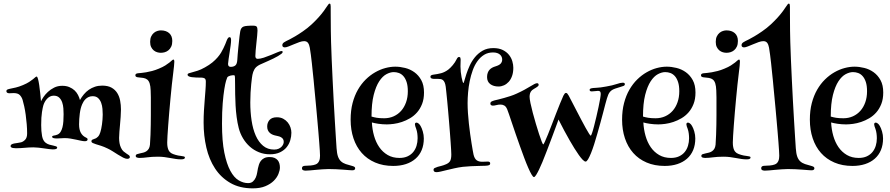

<svg xmlns="http://www.w3.org/2000/svg" viewBox="-20 -950 4884 1054"><path d="M38.1 -147.9Q38.1 -154.3 43.7 -157.5Q49.3 -160.6 57.9 -162.4Q66.4 -164.1 76.7 -165.3Q86.9 -166.5 96.2 -168.9Q108.4 -172.4 118.7 -183.6Q128.9 -194.8 128.9 -217.8Q128.9 -241.7 126.7 -268.3Q124.5 -294.9 121.1 -319.8Q117.7 -344.7 113 -366.2Q108.4 -387.7 104 -401.9Q98.6 -418.5 88.1 -428.7Q77.6 -439 55.2 -439Q48.3 -439 42.2 -438.5Q36.1 -438 32.2 -438Q22.9 -438 19 -441.2Q15.1 -444.3 15.1 -449.2Q15.1 -456.1 21.2 -458.7Q27.3 -461.4 38.8 -463.6Q50.3 -465.8 67.1 -469.7Q84 -473.6 106 -482.9Q127 -491.7 140.1 -500.2Q153.3 -508.8 161.4 -515.4Q169.4 -522 173.8 -525.9Q178.2 -529.8 181.2 -529.8Q185.1 -529.8 188.7 -516.4Q192.4 -502.9 195.3 -482.9Q198.2 -462.9 200.7 -439Q203.1 -415 205.1 -394Q209 -402.8 218.5 -417.2Q228 -431.6 242.7 -445.3Q257.3 -459 277.1 -469Q296.9 -479 321.8 -479Q343.8 -479 360.6 -471.9Q377.4 -464.8 389.2 -453.9Q400.9 -442.9 408.2 -428.7Q415.5 -414.6 418.9 -400.9Q428.2 -417.5 440.4 -432.1Q452.6 -446.8 467.8 -457.3Q482.9 -467.8 501.2 -473.9Q519.5 -480 541 -480Q572.3 -480 592.3 -468.8Q612.3 -457.5 623.8 -439Q635.3 -420.4 639.6 -397Q644 -373.5 644 -349.1Q644 -329.1 642.3 -307.9Q640.6 -286.6 638.9 -266.1Q637.2 -245.6 635.5 -226.8Q633.8 -208 633.8 -192.9Q633.8 -177.7 636.2 -164.1Q638.7 -150.4 644 -139.2Q649.9 -126 658.4 -118.7Q667 -111.3 674.6 -106.7Q682.1 -102.1 687.5 -98.1Q692.9 -94.2 692.9 -87.9Q692.9 -83.5 689 -80.8Q685.1 -78.1 678.2 -78.1Q669.4 -78.1 656.2 -84.7Q643.1 -91.3 628.4 -100.6Q613.8 -109.9 598.6 -119.4Q583.5 -128.9 570.8 -134.8Q550.8 -144.5 534.4 -149.7Q518.1 -154.8 506.3 -158.4Q494.6 -162.1 488.3 -165.3Q481.9 -168.5 481.9 -174.8Q481.9 -180.2 486.3 -182.9Q490.7 -185.5 499 -188Q509.8 -190.9 518.1 -200Q526.4 -209 530.8 -224.1Q533.2 -231.4 535.6 -242.7Q538.1 -253.9 539.8 -266.8Q541.5 -279.8 542.7 -293.7Q543.9 -307.6 543.9 -320.8Q543.9 -335 542.5 -352.5Q541 -370.1 535.4 -385.5Q529.8 -400.9 518.8 -411.4Q507.8 -421.9 488.8 -421.9Q476.1 -421.9 466.6 -417.5Q457 -413.1 450.2 -406.5Q443.4 -399.9 438.7 -392.3Q434.1 -384.8 431.2 -377.9Q421.9 -356.9 418 -326.7Q414.1 -296.4 414.1 -267.1Q414.1 -238.3 423.8 -220.9Q433.6 -203.6 450.2 -195.8Q454.1 -194.3 457.5 -191.7Q460.9 -189 460.9 -185.1Q460.9 -174.8 445.8 -174.8Q437 -174.8 424.8 -177.5Q412.6 -180.2 397.9 -183.3Q383.3 -186.5 367.2 -189.2Q351.1 -191.9 335 -191.9Q322.8 -191.9 314.2 -190.9Q305.7 -189.9 292 -189.9Q279.8 -189.9 272.9 -192.1Q266.1 -194.3 266.1 -199.2Q266.1 -202.1 268.6 -203.6Q271 -205.1 275.1 -205.8Q279.3 -206.5 284.4 -207.5Q289.6 -208.5 294.9 -210.9Q305.7 -215.3 312.5 -226.1Q319.3 -236.8 323 -251.7Q326.7 -266.6 327.9 -284.9Q329.1 -303.2 329.1 -323.2Q329.1 -337.4 327.9 -355Q326.7 -372.6 321.3 -388.2Q315.9 -403.8 304.9 -414.3Q293.9 -424.8 274.9 -424.8Q263.7 -424.8 254.6 -420.2Q245.6 -415.5 238.3 -407.7Q231 -399.9 225.8 -390.4Q220.7 -380.9 217.8 -371.1Q214.8 -361.3 210.4 -334.5Q206.1 -307.6 206.1 -263.2Q206.1 -229 210.9 -203.1Q215.8 -177.2 231 -166Q240.7 -158.7 251.7 -155.8Q262.7 -152.8 272.2 -150.9Q281.7 -148.9 287.8 -146.7Q293.9 -144.5 293.9 -139.2Q293.9 -135.3 288.8 -132.6Q283.7 -129.9 270 -129.9Q262.2 -129.9 249.3 -131.6Q236.3 -133.3 221.4 -135.5Q206.5 -137.7 191.2 -139.4Q175.8 -141.1 163.1 -141.1Q149.9 -141.1 138.7 -140.4Q127.4 -139.6 116.2 -138.7Q105 -137.7 93.3 -137Q81.5 -136.2 67.9 -136.2Q57.6 -136.2 51.5 -137.5Q45.4 -138.7 42.5 -140.6Q39.6 -142.6 38.8 -144.5Q38.1 -146.5 38.1 -147.9Z M862.8 -783.2Q891.6 -783.2 908.7 -768.1Q925.8 -752.9 925.8 -725.1Q925.8 -706.5 919.9 -694.1Q914.1 -681.6 904.8 -674.1Q895.5 -666.5 884.5 -663.3Q873.5 -660.2 862.8 -660.2Q853.5 -660.2 843.3 -663.1Q833 -666 824.2 -673.1Q815.4 -680.2 809.8 -691.7Q804.2 -703.1 804.2 -720.2Q804.2 -738.3 810.1 -750.2Q815.9 -762.2 824.7 -769.5Q833.5 -776.9 843.8 -780Q854 -783.2 862.8 -783.2ZM932.1 -623Q937 -623 937 -611.8Q937 -604.5 935.3 -587.6Q933.6 -570.8 931.2 -551.8Q927.2 -521.5 923.3 -484.6Q919.4 -447.8 915.8 -408.9Q912.1 -370.1 908.9 -332Q905.8 -293.9 903.3 -261.5Q900.9 -229 899.4 -204.3Q897.9 -179.7 897.9 -168Q897.9 -152.8 899.9 -143.1Q901.9 -133.3 904.8 -127Q907.7 -120.6 911.4 -116.7Q915 -112.8 918.9 -109.9Q923.3 -106.9 929.7 -104.5Q936 -102.1 943.4 -99.9Q950.7 -97.7 958.3 -96.2Q965.8 -94.7 972.2 -94.2Q982.4 -92.3 988.8 -91.3Q995.1 -90.3 995.1 -85Q995.1 -75.2 974.1 -75.2Q959.5 -75.2 944.8 -77.4Q930.2 -79.6 914.8 -82.5Q899.4 -85.4 882.8 -87.6Q866.2 -89.8 847.2 -89.8Q829.6 -89.8 815.4 -88.9Q801.3 -87.9 789.6 -86.4Q777.8 -85 767.6 -84Q757.3 -83 747.1 -83Q738.8 -83 731.9 -85.2Q725.1 -87.4 725.1 -94.2Q725.1 -101.1 732.7 -103.8Q740.2 -106.4 748 -107.9Q757.8 -109.9 767.1 -112.3Q776.4 -114.7 783.9 -119.9Q791.5 -125 796.6 -133.5Q801.8 -142.1 803.2 -155.8Q805.2 -182.6 806.2 -210.4Q807.1 -238.3 807.6 -265.4Q808.1 -292.5 808.1 -318.1Q808.1 -343.8 808.1 -366.2Q808.1 -393.1 808.1 -415.3Q808.1 -437.5 807.1 -453.1Q806.2 -478 801.5 -492.2Q796.9 -506.3 788.3 -513.2Q779.8 -520 766.6 -522.2Q753.4 -524.4 734.9 -525.9Q729.5 -526.9 726.3 -529.3Q723.1 -531.7 723.1 -537.1Q723.1 -546.4 737.8 -547.9Q745.1 -548.3 756.3 -549.6Q767.6 -550.8 782.5 -553.2Q797.4 -555.7 814.9 -560.3Q832.5 -564.9 852.1 -573.2Q873.5 -582 887.5 -590.8Q901.4 -599.6 910.2 -606.7Q918.9 -613.8 923.8 -618.4Q928.7 -623 932.1 -623Z M1240.7 -746.1Q1245.1 -746.1 1246.8 -741.2Q1248.5 -736.3 1248.5 -729Q1248.5 -718.3 1246.1 -700.4Q1243.7 -682.6 1240.7 -663.6Q1237.8 -644.5 1235.1 -627Q1232.4 -609.4 1231.9 -599.1Q1231.9 -583 1246.6 -583Q1262.2 -583 1271.7 -590.6Q1281.2 -598.1 1282.7 -621.1Q1283.2 -634.3 1284.9 -652.3Q1286.6 -670.4 1288.3 -689Q1290 -707.5 1292 -724.1Q1293.9 -740.7 1294.9 -751Q1296.9 -767.6 1298.8 -778.1Q1300.8 -788.6 1305.2 -794.9Q1309.6 -801.3 1317.1 -804.2Q1324.7 -807.1 1337.9 -808.1Q1348.1 -809.1 1356 -809.1Q1363.8 -809.1 1369.6 -809.1Q1384.8 -809.1 1389.2 -803.5Q1393.6 -797.9 1393.6 -782.2Q1393.6 -772 1391.6 -752.9Q1389.6 -733.9 1387.5 -713.1Q1385.3 -692.4 1383.5 -672.9Q1381.8 -653.3 1381.8 -642.1Q1381.8 -635.7 1384.8 -631.3Q1387.7 -627 1394.5 -627Q1408.2 -627 1428.2 -633.5Q1448.2 -640.1 1467.8 -648.2Q1487.3 -656.2 1503.4 -663.1Q1519.5 -669.9 1525.9 -669.9Q1531.7 -669.9 1531.7 -664.1Q1531.7 -660.2 1524.7 -654.5Q1517.6 -648.9 1506.3 -642.3Q1495.1 -635.7 1481.2 -628.9Q1467.3 -622.1 1453.4 -616Q1439.5 -609.9 1427 -604.2Q1414.6 -598.6 1406.7 -595.2Q1385.3 -584.5 1377 -570.1Q1368.7 -555.7 1365.7 -539.1Q1364.7 -535.6 1363 -522.2Q1361.3 -508.8 1359.1 -488.5Q1356.9 -468.3 1355.5 -442.4Q1354 -416.5 1354 -388.2Q1354 -335.4 1361.1 -288.3Q1368.2 -241.2 1383.8 -205.8Q1399.4 -170.4 1424.3 -149.7Q1449.2 -128.9 1484.9 -128.9Q1499 -128.9 1509 -133.3Q1519 -137.7 1525.4 -144.3Q1531.7 -150.9 1534.7 -158Q1537.6 -165 1537.6 -170.9Q1537.6 -181.6 1533 -187.7Q1528.3 -193.8 1521.2 -197.5Q1514.2 -201.2 1505.4 -202.9Q1496.6 -204.6 1487.8 -207Q1480 -209 1472.7 -212.6Q1465.3 -216.3 1459.5 -222.2Q1453.6 -228 1450.2 -236.1Q1446.8 -244.1 1446.8 -255.9Q1446.8 -276.4 1459.5 -291.3Q1472.2 -306.2 1500 -306.2Q1520 -306.2 1534.9 -298.1Q1549.8 -290 1559.8 -277.6Q1569.8 -265.1 1574.7 -250.2Q1579.6 -235.4 1579.6 -221.2Q1579.6 -201.2 1573.5 -180.2Q1567.4 -159.2 1553.7 -142.1Q1540 -125 1517.3 -114Q1494.6 -103 1461.9 -103Q1429.2 -103 1401.4 -114.3Q1373.5 -125.5 1351.6 -145Q1329.6 -164.6 1314 -190.7Q1298.3 -216.8 1290.5 -247.1Q1283.2 -275.4 1279.1 -307.4Q1274.9 -339.4 1273.2 -371.1Q1271.5 -402.8 1271 -432.4Q1270.5 -461.9 1270.5 -484.6Q1270.5 -507.3 1270 -521.2Q1269.5 -535.2 1267.6 -536.1Q1266.6 -537.1 1262.7 -537.1Q1259.8 -537.1 1254.6 -536.6Q1249.5 -536.1 1244.1 -534.7Q1238.8 -533.2 1234.1 -530.8Q1229.5 -528.3 1227.5 -524.9Q1225.6 -521.5 1220.9 -506.1Q1216.3 -490.7 1211.4 -460.4Q1206.5 -430.2 1202.6 -383.5Q1198.7 -336.9 1198.7 -271Q1198.7 -175.3 1211.4 -112.5Q1224.1 -49.8 1244.4 -12.5Q1264.6 24.9 1290.3 40Q1315.9 55.2 1341.8 55.2Q1358.9 55.2 1368.9 45.9Q1378.9 36.6 1384.3 23.9Q1389.6 11.2 1391.8 -2.7Q1394 -16.6 1396 -25.9Q1397.9 -35.2 1401.4 -46.1Q1404.8 -57.1 1411.6 -66.4Q1418.5 -75.7 1430.2 -81.8Q1441.9 -87.9 1460 -87.9Q1476.1 -87.9 1486.8 -83.3Q1497.6 -78.6 1504.2 -70.8Q1510.7 -63 1513.7 -52.5Q1516.6 -42 1516.6 -30.8Q1516.6 -15.1 1508.5 4.9Q1500.5 24.9 1482.9 42.5Q1465.3 60.1 1437 72Q1408.7 84 1367.7 84Q1295.9 84 1244.6 54.4Q1193.4 24.9 1160.6 -24.9Q1127.9 -74.7 1112.8 -139.9Q1097.7 -205.1 1097.7 -276.9Q1097.7 -312 1099.6 -343Q1101.6 -374 1103.8 -401.9Q1106 -429.7 1107.9 -454.6Q1109.9 -479.5 1109.9 -502Q1109.9 -516.1 1102.8 -520Q1095.7 -523.9 1085.9 -523.9Q1070.8 -523.9 1057.1 -524.4Q1043.5 -524.9 1033 -526.4Q1022.5 -527.8 1016.1 -531Q1009.8 -534.2 1009.8 -540Q1009.8 -545.4 1016.1 -547.6Q1022.5 -549.8 1034.7 -553Q1046.9 -556.2 1064.7 -561.8Q1082.5 -567.4 1105 -580.1Q1128.9 -593.3 1145.8 -607.2Q1162.6 -621.1 1174.3 -634.8Q1186 -648.4 1193.6 -661.1Q1201.2 -673.8 1206.5 -685.1Q1212.9 -697.3 1217 -708.3Q1221.2 -719.2 1224.6 -727.8Q1228 -736.3 1231.7 -741.2Q1235.4 -746.1 1240.7 -746.1Z M1795.4 -913.1Q1795.4 -907.7 1795.4 -887.7Q1795.4 -867.7 1795.7 -839.8Q1795.9 -812 1796.1 -780.3Q1796.4 -748.5 1797.4 -719.2Q1798.3 -678.2 1800.8 -624.5Q1803.2 -570.8 1805.9 -512.9Q1808.6 -455.1 1811.8 -396.5Q1814.9 -337.9 1818.1 -286.9Q1821.3 -235.8 1823.7 -196.3Q1826.2 -156.7 1827.6 -136.2Q1829.6 -107.4 1835.4 -90.8Q1841.3 -74.2 1851.8 -64.5Q1862.3 -54.7 1878.2 -49.3Q1894 -43.9 1916.5 -38.1Q1924.8 -35.6 1927.2 -32.7Q1929.7 -29.8 1929.7 -25.9Q1929.7 -21.5 1926.3 -18.3Q1922.9 -15.1 1913.6 -15.1Q1909.2 -15.1 1895.8 -16.1Q1882.3 -17.1 1864.3 -18.6Q1846.2 -20 1825 -21Q1803.7 -22 1783.7 -22Q1767.6 -22 1749.5 -20.5Q1731.4 -19 1714.4 -17.6Q1697.3 -16.1 1682.4 -14.6Q1667.5 -13.2 1657.7 -13.2Q1650.9 -13.2 1644.3 -15.6Q1637.7 -18.1 1637.7 -26.9Q1637.7 -40 1656.7 -40Q1669.4 -40 1685.3 -41.5Q1701.2 -43 1711.4 -46.9Q1719.7 -49.8 1724.6 -55.2Q1729.5 -60.5 1732.2 -67.1Q1734.9 -73.7 1735.8 -80.8Q1736.8 -87.9 1736.8 -95.2Q1736.8 -104 1735.6 -123.3Q1734.4 -142.6 1732.4 -168.5Q1730.5 -194.3 1727.8 -225.6Q1725.1 -256.8 1722.2 -289.8Q1719.2 -322.8 1716.3 -355.5Q1713.4 -388.2 1710.4 -417.5Q1707.5 -446.8 1705.3 -470.7Q1703.1 -494.6 1701.7 -509.8Q1699.2 -532.2 1696.8 -556.4Q1694.3 -580.6 1691.9 -604Q1689.5 -627.4 1686.5 -648.9Q1683.6 -670.4 1680.7 -688Q1677.7 -705.1 1670.7 -714.6Q1663.6 -724.1 1649.4 -724.1Q1638.2 -724.1 1623.3 -718.8Q1608.4 -713.4 1593.3 -707Q1578.1 -700.7 1564.7 -695.3Q1551.3 -689.9 1543.5 -689.9Q1538.1 -689.9 1533.9 -692.6Q1529.8 -695.3 1529.8 -702.1Q1529.8 -711.4 1539.6 -717.8Q1543.9 -721.2 1551.3 -724.6Q1558.6 -728 1570.6 -734.1Q1582.5 -740.2 1600.1 -750.5Q1617.7 -760.7 1642.6 -777.8Q1668.9 -795.9 1690.4 -815.9Q1711.9 -835.9 1728.8 -854.7Q1745.6 -873.5 1757.1 -889.2Q1768.6 -904.8 1774.4 -914.1Q1779.8 -921.4 1782.7 -925.8Q1785.6 -930.2 1789.6 -930.2Q1793.5 -930.2 1794.4 -924.6Q1795.4 -918.9 1795.4 -913.1Z M2288.6 -258.8Q2295.4 -247.6 2301 -228.5Q2306.6 -209.5 2306.6 -189.9Q2306.6 -154.3 2294.9 -126.2Q2283.2 -98.1 2261.2 -78.9Q2239.3 -59.6 2208.3 -49.3Q2177.2 -39.1 2138.7 -39.1Q2083 -39.1 2039.3 -57.9Q1995.6 -76.7 1965.8 -110.4Q1936 -144 1920.4 -190.7Q1904.8 -237.3 1904.8 -293Q1904.8 -343.3 1915.5 -384.3Q1926.3 -425.3 1944.8 -457.5Q1963.4 -489.7 1987.8 -513.7Q2012.2 -537.6 2039.6 -553.2Q2066.9 -568.8 2095.2 -576.4Q2123.5 -584 2149.9 -584Q2175.8 -584 2203.6 -577.1Q2231.4 -570.3 2254.6 -553.7Q2277.8 -537.1 2292.7 -510Q2307.6 -482.9 2307.6 -441.9Q2307.6 -406.2 2297.1 -379.4Q2286.6 -352.5 2269.5 -333Q2252.4 -313.5 2230.7 -300.8Q2209 -288.1 2186.3 -280.5Q2163.6 -272.9 2141.8 -270Q2120.1 -267.1 2103.5 -267.1Q2079.6 -267.1 2056.9 -270.5Q2034.2 -273.9 2021.5 -277.8Q2023.4 -239.7 2033.4 -204.3Q2043.5 -168.9 2062 -142.1Q2080.6 -115.2 2108.2 -99.1Q2135.7 -83 2172.9 -83Q2198.7 -83 2217.5 -91.8Q2236.3 -100.6 2248.5 -115.5Q2260.7 -130.4 2266.6 -149.9Q2272.5 -169.4 2272.5 -190.9Q2272.5 -203.6 2270.8 -217.3Q2269 -231 2264.6 -243.2Q2261.7 -250.5 2259.8 -256.8Q2257.8 -263.2 2257.8 -267.1Q2257.8 -276.9 2266.6 -276.9Q2271 -276.9 2277.1 -272.5Q2283.2 -268.1 2288.6 -258.8ZM2019.5 -310.1Q2032.2 -306.2 2048.3 -303.5Q2064.5 -300.8 2088.9 -300.8Q2117.2 -300.8 2141.1 -311.5Q2165 -322.3 2182.1 -341.6Q2199.2 -360.8 2209 -388.2Q2218.8 -415.5 2218.8 -449.2Q2218.8 -479 2212.2 -499.3Q2205.6 -519.5 2194.8 -531.7Q2184.1 -543.9 2170.2 -549.1Q2156.2 -554.2 2141.6 -554.2Q2123 -554.2 2101.6 -543Q2080.1 -531.7 2061.8 -503.9Q2043.5 -476.1 2031.5 -429Q2019.5 -381.8 2019.5 -310.1Z M2508.8 -623Q2508.8 -617.2 2508.3 -606.7Q2507.8 -596.2 2507.8 -585Q2507.8 -570.8 2509.5 -554.9Q2511.2 -539.1 2513.9 -525.6Q2516.6 -512.2 2519.3 -503.2Q2522 -494.1 2523.9 -494.1Q2525.9 -494.1 2529.5 -508.3Q2533.2 -522.5 2540.3 -543.9Q2547.4 -565.4 2558.6 -590.1Q2569.8 -614.7 2587.4 -636.2Q2605 -657.7 2629.6 -671.9Q2654.3 -686 2688 -686Q2719.2 -686 2740.5 -675.3Q2761.7 -664.6 2774.4 -648.4Q2787.1 -632.3 2792.5 -613.5Q2797.9 -594.7 2797.9 -578.1Q2797.9 -552.2 2791 -533Q2784.2 -513.7 2772.7 -501Q2761.2 -488.3 2746.6 -481.7Q2731.9 -475.1 2716.8 -475.1Q2689 -475.1 2671.4 -488.3Q2653.8 -501.5 2653.8 -526.9Q2653.8 -540.5 2657.5 -550.3Q2661.1 -560.1 2667.2 -566.9Q2673.3 -573.7 2681.9 -578.4Q2690.4 -583 2700.7 -585.9Q2721.7 -592.3 2729.2 -601.6Q2736.8 -610.8 2736.8 -623Q2736.8 -630.4 2734.1 -637.2Q2731.4 -644 2725.3 -649.7Q2719.2 -655.3 2709.7 -658.7Q2700.2 -662.1 2686.5 -662.1Q2658.7 -662.1 2637.7 -649.2Q2616.7 -636.2 2601.1 -614.5Q2585.4 -592.8 2575.2 -564.5Q2564.9 -536.1 2558.6 -505.1Q2552.2 -474.1 2549.6 -442.6Q2546.9 -411.1 2546.9 -383.8Q2546.9 -358.9 2548.8 -329.8Q2550.8 -300.8 2554 -271.5Q2557.1 -242.2 2561 -214.4Q2564.9 -186.5 2568.6 -163.6Q2572.3 -140.6 2575.2 -124Q2578.1 -107.4 2579.6 -101.1Q2585 -79.1 2596.4 -70.6Q2607.9 -62 2627 -62Q2635.3 -62 2644.3 -62.5Q2653.3 -63 2657.7 -63Q2670.9 -63 2670.9 -53.2Q2670.9 -45.4 2663.6 -43Q2657.7 -40.5 2642.8 -40Q2627.9 -39.6 2608.2 -39.1Q2588.4 -38.6 2565.4 -37.6Q2542.5 -36.6 2521 -34.2Q2497.1 -31.2 2474.6 -26.1Q2452.1 -21 2433.1 -16.4Q2414.1 -11.7 2399.4 -8.3Q2384.8 -4.9 2376 -4.9Q2366.7 -4.9 2363.3 -8.8Q2359.9 -12.7 2359.9 -17.1Q2359.9 -24.4 2366 -27.6Q2372.1 -30.8 2382.8 -34.2Q2391.1 -36.6 2402.6 -39.3Q2414.1 -42 2429.7 -48.8Q2445.3 -55.7 2451.4 -67.1Q2457.5 -78.6 2457.5 -102.1Q2457.5 -109.4 2456.5 -126.7Q2455.6 -144 2453.9 -168Q2452.1 -191.9 2450 -220.5Q2447.8 -249 2445.3 -279.1Q2442.9 -309.1 2440.2 -338.9Q2437.5 -368.7 2435.1 -394.8Q2432.6 -420.9 2430.4 -441.4Q2428.2 -461.9 2426.8 -474.1Q2424.8 -488.8 2420.9 -497.3Q2417 -505.9 2411.6 -510.3Q2406.2 -514.6 2399.2 -515.9Q2392.1 -517.1 2383.8 -517.1H2363.8Q2361.3 -517.1 2357.7 -517.3Q2354 -517.6 2350.6 -518.8Q2347.2 -520 2345 -522.5Q2342.8 -524.9 2342.8 -528.8Q2342.8 -534.2 2347.2 -536.6Q2351.6 -539.1 2357.9 -540Q2382.3 -543 2402.1 -548.3Q2421.9 -553.7 2440.9 -567.9Q2452.6 -577.1 2465.6 -592.5Q2478.5 -607.9 2486.8 -625Q2492.7 -637.2 2499.5 -637.2Q2505.9 -637.2 2507.3 -632.3Q2508.8 -627.4 2508.8 -623Z M2937 -483.9Q2937 -480 2932.9 -476.3Q2928.7 -472.7 2923.1 -469.2Q2917.5 -465.8 2911.4 -462.2Q2905.3 -458.5 2900.9 -455.1Q2892.6 -447.3 2889.9 -438Q2887.2 -428.7 2887.2 -418.9Q2887.2 -407.7 2892.1 -383.8Q2897 -359.9 2904.8 -330.8Q2912.6 -301.8 2921.6 -271Q2930.7 -240.2 2939 -214.8Q2947.3 -189.5 2953.6 -173.3Q2960 -157.2 2961.9 -157.2Q2964.4 -157.2 2971.2 -172.4Q2978 -187.5 2987.8 -211.4Q2997.6 -235.4 3009 -265.4Q3020.5 -295.4 3032 -325.2Q3043.5 -355 3054.2 -381.3Q3064.9 -407.7 3072.8 -424.8Q3076.2 -431.6 3079.6 -435.8Q3083 -439.9 3086.9 -439.9Q3091.3 -439.9 3094.7 -435.8Q3098.1 -431.6 3102.1 -424.8Q3110.4 -409.2 3121.8 -387Q3133.3 -364.7 3146 -340.3Q3158.7 -315.9 3171.4 -291.7Q3184.1 -267.6 3194.8 -248.3Q3205.6 -229 3213.1 -217Q3220.7 -205.1 3223.1 -205.1Q3225.1 -205.1 3230.2 -220Q3235.4 -234.9 3241.2 -257.8Q3247.1 -280.8 3253.7 -308.6Q3260.3 -336.4 3265.6 -361.8Q3271 -387.2 3274.4 -407Q3277.8 -426.8 3277.8 -434.1Q3277.8 -442.9 3274.7 -447Q3271.5 -451.2 3263.2 -451.2Q3256.3 -451.2 3247.1 -449.7Q3237.8 -448.2 3228 -448.2Q3222.2 -448.2 3219.5 -450.7Q3216.8 -453.1 3216.8 -456.1Q3216.8 -460 3219 -461.9Q3221.2 -463.9 3224.1 -464.8Q3232.4 -467.3 3253.7 -468Q3274.9 -468.8 3308.1 -475.1Q3342.8 -481 3364.7 -488.5Q3386.7 -496.1 3398.9 -496.1Q3410.2 -496.1 3410.2 -487.8Q3410.2 -481 3401.9 -478Q3394.5 -475.1 3383.1 -471.9Q3371.6 -468.8 3357.9 -463.9Q3347.7 -460.4 3340.6 -456.1Q3333.5 -451.7 3328.4 -445.6Q3323.2 -439.5 3319.3 -430.7Q3315.4 -421.9 3312 -410.2Q3308.6 -399.4 3303.2 -378.9Q3297.9 -358.4 3291 -332Q3284.2 -305.7 3275.9 -275.6Q3267.6 -245.6 3259 -215.6Q3250.5 -185.5 3241.7 -158Q3232.9 -130.4 3224.4 -109.4Q3215.8 -88.4 3208.3 -75.7Q3200.7 -63 3194.8 -63Q3188.5 -63 3178.7 -73Q3168.9 -83 3157.5 -99.1Q3146 -115.2 3133.1 -136Q3120.1 -156.7 3107.9 -178.2Q3078.6 -229 3045.9 -293.9Q3044.9 -290.5 3039.8 -276.6Q3034.7 -262.7 3027.6 -243.4Q3020.5 -224.1 3012.2 -201.9Q3003.9 -179.7 2996.3 -159.7Q2988.8 -139.6 2982.7 -124Q2976.6 -108.4 2974.1 -102.1Q2966.3 -81.5 2957.3 -59.8Q2948.2 -38.1 2939.5 -19.8Q2930.7 -1.5 2923.3 10.3Q2916 22 2911.1 22Q2906.2 22 2897.9 7.8Q2889.6 -6.3 2879.4 -29.8Q2869.1 -53.2 2857.7 -83.7Q2846.2 -114.3 2834.5 -147.2Q2822.8 -180.2 2811.5 -212.6Q2800.3 -245.1 2791 -272.9Q2781.7 -300.8 2774.7 -321.3Q2767.6 -341.8 2764.2 -350.1Q2757.8 -365.2 2748.5 -370.6Q2739.3 -376 2728 -376Q2715.8 -376 2704.8 -373Q2693.8 -370.1 2685.1 -370.1Q2680.7 -370.1 2676.3 -372.6Q2671.9 -375 2671.9 -380.9Q2671.9 -389.2 2678.2 -392.6Q2684.6 -396 2694.8 -398.9Q2703.6 -400.9 2717.5 -404.3Q2731.4 -407.7 2748 -412.4Q2764.6 -417 2782.5 -422.9Q2800.3 -428.7 2815.9 -436Q2840.8 -447.3 2859.4 -457.5Q2877.9 -467.8 2891.1 -475.8Q2904.3 -483.9 2913.3 -488.5Q2922.4 -493.2 2928.2 -493.2Q2932.1 -493.2 2934.6 -491Q2937 -488.8 2937 -483.9Z M3778.8 -258.8Q3785.6 -247.6 3791.3 -228.5Q3796.9 -209.5 3796.9 -189.9Q3796.9 -154.3 3785.2 -126.2Q3773.4 -98.1 3751.5 -78.9Q3729.5 -59.6 3698.5 -49.3Q3667.5 -39.1 3628.9 -39.1Q3573.2 -39.1 3529.5 -57.9Q3485.8 -76.7 3456.1 -110.4Q3426.3 -144 3410.6 -190.7Q3395 -237.3 3395 -293Q3395 -343.3 3405.8 -384.3Q3416.5 -425.3 3435.1 -457.5Q3453.6 -489.7 3478 -513.7Q3502.4 -537.6 3529.8 -553.2Q3557.1 -568.8 3585.4 -576.4Q3613.8 -584 3640.1 -584Q3666 -584 3693.8 -577.1Q3721.7 -570.3 3744.9 -553.7Q3768.1 -537.1 3783 -510Q3797.9 -482.9 3797.9 -441.9Q3797.9 -406.2 3787.4 -379.4Q3776.9 -352.5 3759.8 -333Q3742.7 -313.5 3720.9 -300.8Q3699.2 -288.1 3676.5 -280.5Q3653.8 -272.9 3632.1 -270Q3610.4 -267.1 3593.8 -267.1Q3569.8 -267.1 3547.1 -270.5Q3524.4 -273.9 3511.7 -277.8Q3513.7 -239.7 3523.7 -204.3Q3533.7 -168.9 3552.2 -142.1Q3570.8 -115.2 3598.4 -99.1Q3626 -83 3663.1 -83Q3689 -83 3707.8 -91.8Q3726.6 -100.6 3738.8 -115.5Q3751 -130.4 3756.8 -149.9Q3762.7 -169.4 3762.7 -190.9Q3762.7 -203.6 3761 -217.3Q3759.3 -231 3754.9 -243.2Q3752 -250.5 3750 -256.8Q3748 -263.2 3748 -267.1Q3748 -276.9 3756.8 -276.9Q3761.2 -276.9 3767.3 -272.5Q3773.4 -268.1 3778.8 -258.8ZM3509.8 -310.1Q3522.5 -306.2 3538.6 -303.5Q3554.7 -300.8 3579.1 -300.8Q3607.4 -300.8 3631.3 -311.5Q3655.3 -322.3 3672.4 -341.6Q3689.5 -360.8 3699.2 -388.2Q3709 -415.5 3709 -449.2Q3709 -479 3702.4 -499.3Q3695.8 -519.5 3685.1 -531.7Q3674.3 -543.9 3660.4 -549.1Q3646.5 -554.2 3631.8 -554.2Q3613.3 -554.2 3591.8 -543Q3570.3 -531.7 3552 -503.9Q3533.7 -476.1 3521.7 -429Q3509.8 -381.8 3509.8 -310.1Z M3967.8 -783.2Q3996.6 -783.2 4013.7 -768.1Q4030.8 -752.9 4030.8 -725.1Q4030.8 -706.5 4024.9 -694.1Q4019 -681.6 4009.8 -674.1Q4000.5 -666.5 3989.5 -663.3Q3978.5 -660.2 3967.8 -660.2Q3958.5 -660.2 3948.2 -663.1Q3938 -666 3929.2 -673.1Q3920.4 -680.2 3914.8 -691.7Q3909.2 -703.1 3909.2 -720.2Q3909.2 -738.3 3915 -750.2Q3920.9 -762.2 3929.7 -769.5Q3938.5 -776.9 3948.7 -780Q3959 -783.2 3967.8 -783.2ZM4037.1 -623Q4042 -623 4042 -611.8Q4042 -604.5 4040.3 -587.6Q4038.6 -570.8 4036.1 -551.8Q4032.2 -521.5 4028.3 -484.6Q4024.4 -447.8 4020.8 -408.9Q4017.1 -370.1 4013.9 -332Q4010.7 -293.9 4008.3 -261.5Q4005.9 -229 4004.4 -204.3Q4002.9 -179.7 4002.9 -168Q4002.9 -152.8 4004.9 -143.1Q4006.8 -133.3 4009.8 -127Q4012.7 -120.6 4016.4 -116.7Q4020 -112.8 4023.9 -109.9Q4028.3 -106.9 4034.7 -104.5Q4041 -102.1 4048.3 -99.9Q4055.7 -97.7 4063.2 -96.2Q4070.8 -94.7 4077.1 -94.2Q4087.4 -92.3 4093.8 -91.3Q4100.1 -90.3 4100.1 -85Q4100.1 -75.2 4079.1 -75.2Q4064.5 -75.2 4049.8 -77.4Q4035.2 -79.6 4019.8 -82.5Q4004.4 -85.4 3987.8 -87.6Q3971.2 -89.8 3952.1 -89.8Q3934.6 -89.8 3920.4 -88.9Q3906.2 -87.9 3894.5 -86.4Q3882.8 -85 3872.6 -84Q3862.3 -83 3852.1 -83Q3843.8 -83 3836.9 -85.2Q3830.1 -87.4 3830.1 -94.2Q3830.1 -101.1 3837.6 -103.8Q3845.2 -106.4 3853 -107.9Q3862.8 -109.9 3872.1 -112.3Q3881.3 -114.7 3888.9 -119.9Q3896.5 -125 3901.6 -133.5Q3906.7 -142.1 3908.2 -155.8Q3910.2 -182.6 3911.1 -210.4Q3912.1 -238.3 3912.6 -265.4Q3913.1 -292.5 3913.1 -318.1Q3913.1 -343.8 3913.1 -366.2Q3913.1 -393.1 3913.1 -415.3Q3913.1 -437.5 3912.1 -453.1Q3911.1 -478 3906.5 -492.2Q3901.9 -506.3 3893.3 -513.2Q3884.8 -520 3871.6 -522.2Q3858.4 -524.4 3839.8 -525.9Q3834.5 -526.9 3831.3 -529.3Q3828.1 -531.7 3828.1 -537.1Q3828.1 -546.4 3842.8 -547.9Q3850.1 -548.3 3861.3 -549.6Q3872.6 -550.8 3887.5 -553.2Q3902.3 -555.7 3919.9 -560.3Q3937.5 -564.9 3957 -573.2Q3978.5 -582 3992.4 -590.8Q4006.3 -599.6 4015.1 -606.7Q4023.9 -613.8 4028.8 -618.4Q4033.7 -623 4037.1 -623Z M4316.4 -913.1Q4316.4 -907.7 4316.4 -887.7Q4316.4 -867.7 4316.7 -839.8Q4316.9 -812 4317.1 -780.3Q4317.4 -748.5 4318.4 -719.2Q4319.3 -678.2 4321.8 -624.5Q4324.2 -570.8 4326.9 -512.9Q4329.6 -455.1 4332.8 -396.5Q4335.9 -337.9 4339.1 -286.9Q4342.3 -235.8 4344.7 -196.3Q4347.2 -156.7 4348.6 -136.2Q4350.6 -107.4 4356.4 -90.8Q4362.3 -74.2 4372.8 -64.5Q4383.3 -54.7 4399.2 -49.3Q4415 -43.9 4437.5 -38.1Q4445.8 -35.6 4448.2 -32.7Q4450.7 -29.8 4450.7 -25.9Q4450.7 -21.5 4447.3 -18.3Q4443.8 -15.1 4434.6 -15.1Q4430.2 -15.1 4416.7 -16.1Q4403.3 -17.1 4385.3 -18.6Q4367.2 -20 4345.9 -21Q4324.7 -22 4304.7 -22Q4288.6 -22 4270.5 -20.5Q4252.4 -19 4235.4 -17.6Q4218.3 -16.1 4203.4 -14.6Q4188.5 -13.2 4178.7 -13.2Q4171.9 -13.2 4165.3 -15.6Q4158.7 -18.1 4158.7 -26.9Q4158.7 -40 4177.7 -40Q4190.4 -40 4206.3 -41.5Q4222.2 -43 4232.4 -46.9Q4240.7 -49.8 4245.6 -55.2Q4250.5 -60.5 4253.2 -67.1Q4255.9 -73.7 4256.8 -80.8Q4257.8 -87.9 4257.8 -95.2Q4257.8 -104 4256.6 -123.3Q4255.4 -142.6 4253.4 -168.5Q4251.5 -194.3 4248.8 -225.6Q4246.1 -256.8 4243.2 -289.8Q4240.2 -322.8 4237.3 -355.5Q4234.4 -388.2 4231.4 -417.5Q4228.5 -446.8 4226.3 -470.7Q4224.1 -494.6 4222.7 -509.8Q4220.2 -532.2 4217.8 -556.4Q4215.3 -580.6 4212.9 -604Q4210.4 -627.4 4207.5 -648.9Q4204.6 -670.4 4201.7 -688Q4198.7 -705.1 4191.7 -714.6Q4184.6 -724.1 4170.4 -724.1Q4159.2 -724.1 4144.3 -718.8Q4129.4 -713.4 4114.3 -707Q4099.1 -700.7 4085.7 -695.3Q4072.3 -689.9 4064.5 -689.9Q4059.1 -689.9 4054.9 -692.6Q4050.8 -695.3 4050.8 -702.1Q4050.8 -711.4 4060.5 -717.8Q4064.9 -721.2 4072.3 -724.6Q4079.6 -728 4091.6 -734.1Q4103.5 -740.2 4121.1 -750.5Q4138.7 -760.7 4163.6 -777.8Q4189.9 -795.9 4211.4 -815.9Q4232.9 -835.9 4249.8 -854.7Q4266.6 -873.5 4278.1 -889.2Q4289.6 -904.8 4295.4 -914.1Q4300.8 -921.4 4303.7 -925.8Q4306.6 -930.2 4310.5 -930.2Q4314.5 -930.2 4315.4 -924.6Q4316.4 -918.9 4316.4 -913.1Z M4809.6 -258.8Q4816.4 -247.6 4822 -228.5Q4827.6 -209.5 4827.6 -189.9Q4827.6 -154.3 4815.9 -126.2Q4804.2 -98.1 4782.2 -78.9Q4760.3 -59.6 4729.2 -49.3Q4698.2 -39.1 4659.7 -39.1Q4604 -39.1 4560.3 -57.9Q4516.6 -76.7 4486.8 -110.4Q4457 -144 4441.4 -190.7Q4425.8 -237.3 4425.8 -293Q4425.8 -343.3 4436.5 -384.3Q4447.3 -425.3 4465.8 -457.5Q4484.4 -489.7 4508.8 -513.7Q4533.2 -537.6 4560.5 -553.2Q4587.9 -568.8 4616.2 -576.4Q4644.5 -584 4670.9 -584Q4696.8 -584 4724.6 -577.1Q4752.4 -570.3 4775.6 -553.7Q4798.8 -537.1 4813.7 -510Q4828.6 -482.9 4828.6 -441.9Q4828.6 -406.2 4818.1 -379.4Q4807.6 -352.5 4790.5 -333Q4773.4 -313.5 4751.7 -300.8Q4730 -288.1 4707.3 -280.5Q4684.6 -272.9 4662.8 -270Q4641.1 -267.1 4624.5 -267.1Q4600.6 -267.1 4577.9 -270.5Q4555.2 -273.9 4542.5 -277.8Q4544.4 -239.7 4554.4 -204.3Q4564.5 -168.9 4583 -142.1Q4601.6 -115.2 4629.2 -99.1Q4656.7 -83 4693.8 -83Q4719.7 -83 4738.5 -91.8Q4757.3 -100.6 4769.5 -115.5Q4781.7 -130.4 4787.6 -149.9Q4793.5 -169.4 4793.5 -190.9Q4793.5 -203.6 4791.7 -217.3Q4790 -231 4785.6 -243.2Q4782.7 -250.5 4780.8 -256.8Q4778.8 -263.2 4778.8 -267.1Q4778.8 -276.9 4787.6 -276.9Q4792 -276.9 4798.1 -272.5Q4804.2 -268.1 4809.6 -258.8ZM4540.5 -310.1Q4553.2 -306.2 4569.3 -303.5Q4585.4 -300.8 4609.9 -300.8Q4638.2 -300.8 4662.1 -311.5Q4686 -322.3 4703.1 -341.6Q4720.2 -360.8 4730 -388.2Q4739.7 -415.5 4739.7 -449.2Q4739.7 -479 4733.2 -499.3Q4726.6 -519.5 4715.8 -531.7Q4705.1 -543.9 4691.2 -549.1Q4677.2 -554.2 4662.6 -554.2Q4644 -554.2 4622.6 -543Q4601.1 -531.7 4582.8 -503.9Q4564.5 -476.1 4552.5 -429Q4540.5 -381.8 4540.5 -310.1Z"/></svg>

Font: Henny Penny
Style: Regular
Weight: 400
Version: Version 1.001